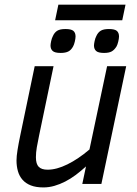

<svg xmlns="http://www.w3.org/2000/svg" viewBox="-20 -800 597 835"><path d="M212.9 -512.2 149.9 -210Q144 -182.1 140.1 -159.4Q136.2 -136.7 136.2 -116.2Q136.2 -86.9 148.4 -74.5Q160.6 -62 187 -62Q226.1 -62 273.2 -85.2Q320.3 -108.4 369.1 -149.9L445.8 -512.2H528.8L420.9 0H337.9L354 -76.2Q332 -56.2 309.6 -39.3Q287.1 -22.5 263.7 -10.5Q240.2 1.5 216.6 8.3Q192.9 15.1 168.9 15.1Q136.2 15.1 114 6.3Q91.8 -2.4 77.9 -18.3Q64 -34.2 57.9 -55.7Q51.8 -77.1 51.8 -102.1Q51.8 -120.1 56.2 -147.5Q60.5 -174.8 67.9 -210L130.9 -512.2ZM308.6 -641.1Q308.6 -636.7 307.6 -630.6Q306.6 -624.5 305.2 -618.4Q303.7 -612.3 301.8 -606.9Q299.8 -601.6 297.9 -598.1Q289.6 -582.5 277.3 -576.2Q265.1 -569.8 243.7 -569.8Q218.3 -569.8 209 -578.4Q199.7 -586.9 199.7 -602.1Q199.7 -605 200.4 -610.1Q201.2 -615.2 202.4 -621.1Q203.6 -627 205.6 -632.8Q207.5 -638.7 210 -643.1Q216.8 -658.7 229 -666.3Q241.2 -673.8 264.6 -673.8Q289.6 -673.8 299.1 -665.8Q308.6 -657.7 308.6 -641.1ZM497.6 -641.1Q497.6 -636.7 496.6 -630.6Q495.6 -624.5 494.1 -618.4Q492.7 -612.3 490.7 -606.9Q488.8 -601.6 486.8 -598.1Q477.5 -583 465.8 -576.4Q454.1 -569.8 432.6 -569.8Q407.2 -569.8 397.9 -578.4Q388.7 -586.9 388.7 -602.1Q388.7 -605 389.4 -610.1Q390.1 -615.2 391.4 -621.1Q392.6 -627 394.5 -632.8Q396.5 -638.7 398.9 -643.1Q405.8 -658.7 418 -666.3Q430.2 -673.8 453.6 -673.8Q478.5 -673.8 488 -665.8Q497.6 -657.7 497.6 -641.1ZM219.7 -711.9 233.9 -779.8H525.9L511.7 -711.9Z"/></svg>

Font: Lorenzo Sans
Style: Italic
Weight: 400
Italic angle: -12°
Foundry: Intel Corporation
Version: Version 1.00; ttfautohint (v1.5)